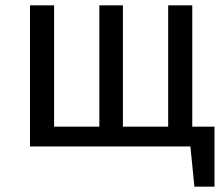

<svg xmlns="http://www.w3.org/2000/svg" viewBox="-20 -547 836 717"><path d="M781 -74V150H706L691 0H92V-527H182V-74H351V-527H439V-74H608V-527H698V-74Z"/></svg>

Font: Fira Sans
Style: Regular
Weight: 400
Designer: bBox Type GmbH & Carrois Corporate GbR & Edenspiekermann AG
Foundry: bBox Type GmbH & Carrois Corporate GbR & Edenspiekermann AG
Version: Version 4.301